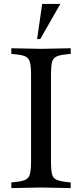

<svg xmlns="http://www.w3.org/2000/svg" viewBox="-20 -960 419 983"><path d="M38 3V-26L58 -28Q94 -32 111 -40Q128 -48 133.5 -69.5Q139 -91 139 -133V-577Q139 -620 133.5 -641Q128 -662 111 -670.5Q94 -679 58 -682L38 -684V-713L190 -710L342 -713V-684L322 -682Q287 -679 269 -670.5Q251 -662 246 -641Q241 -620 241 -577V-133Q241 -91 246 -69.5Q251 -48 269 -40Q287 -32 322 -28L342 -26V3L190 0ZM170 -760 196 -940H289L186 -760Z"/></svg>

Font: Baskervville Medium
Style: Regular
Weight: 500
Version: Version 1.100